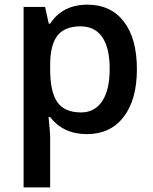

<svg xmlns="http://www.w3.org/2000/svg" viewBox="-20 -570 663 830"><path d="M356 9.8Q253.4 9.8 196.8 -64H189.9Q196.8 4.4 196.8 19V240.2H82V-540H174.8Q178.7 -524.9 190.9 -467.8H196.8Q250.5 -549.8 357.9 -549.8Q459 -549.8 515.4 -476.6Q571.8 -403.3 571.8 -271Q571.8 -138.7 514.4 -64.5Q457 9.8 356 9.8ZM328.1 -456.1Q259.8 -456.1 228.3 -416Q196.8 -376 196.8 -288.1V-271Q196.8 -172.4 228 -128.2Q259.3 -84 330.1 -84Q389.6 -84 421.9 -132.8Q454.1 -181.6 454.1 -272Q454.1 -362.8 422.1 -409.4Q390.1 -456.1 328.1 -456.1Z"/></svg>

Font: f0_32663          
Style: Regular
Weight: 600
Foundry: Ascender Corporation
Version: Version 1.10